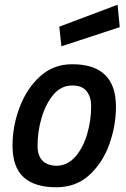

<svg xmlns="http://www.w3.org/2000/svg" viewBox="-20 -782 535 813"><path d="M218 11Q127 11 80 -31.5Q33 -74 33 -166Q33 -248 63 -327.5Q93 -407 149.5 -458.5Q206 -510 286 -510Q471 -510 471 -330Q471 -250 443 -171.5Q415 -93 358.5 -41Q302 11 218 11ZM218 -80Q265 -80 298.5 -118Q332 -156 349 -214Q366 -272 366 -332Q366 -371 347 -395.5Q328 -420 286 -420Q239 -420 206.5 -381.5Q174 -343 156.5 -284.5Q139 -226 139 -165Q139 -83 218 -80ZM240 -586 231 -669 478 -762 487 -667Z"/></svg>

Font: Storia Sans SemiBold
Style: Italic
Weight: 600
Italic angle: -13°
Designer: Campivisivi
Foundry: Accademia di Belle Arti di Urbino and students of MA course of Visual design
Version: Version 60.001;May 25, 2020;FontCreator 12.0.0.2522 64-bit